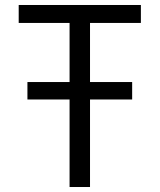

<svg xmlns="http://www.w3.org/2000/svg" viewBox="-20 -750 640 770"><path d="M90 -351V-421H259V-658H55V-730H545V-658H341V-421H510V-351H341V0H259V-351Z"/></svg>

Font: M PLUS Code Latin 60
Style: Regular
Weight: 400
Width: 7
Monospace: yes
Designer: Coji Morishita
Foundry: UNDERFOREST DESIGN
Version: Version 1.005; ttfautohint (v1.8.3)